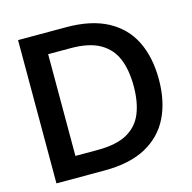

<svg xmlns="http://www.w3.org/2000/svg" viewBox="-103 -803 906 906"><g transform="rotate(-15 350.0 -350.0)"><path d="M63 0V-700H298Q420 -700 500 -657Q580 -614 618.5 -535.5Q657 -457 657 -349Q657 -243 618.5 -164.5Q580 -86 500.5 -43Q421 0 298 0ZM183 -102H292Q383 -102 436 -131.5Q489 -161 511.5 -216.5Q534 -272 534 -349Q534 -427 511.5 -482.5Q489 -538 436 -568.5Q383 -599 292 -599H183Z"/></g></svg>

Font: DM Sans 28pt SemiBold
Style: Regular
Weight: 600
Version: Version 4.004;gftools[0.9.30]